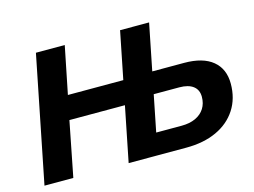

<svg xmlns="http://www.w3.org/2000/svg" viewBox="-95 -864 1363 1029"><g transform="rotate(-15 586.5 -350.0)"><path d="M34 0 174 -700H334L281 -437H589L641 -700H802L662 0H501L562 -305H254L194 0ZM678 -82 650 -120H827Q872 -120 904.5 -135Q937 -150 954.5 -177.5Q972 -205 972 -242Q972 -281 945 -301.5Q918 -322 868 -322H690L734 -360ZM501 0 641 -700H802L741 -398L714 -442H927Q1031 -442 1085.5 -397Q1140 -352 1140 -270Q1140 -188 1100.5 -127Q1061 -66 989.5 -33Q918 0 821 0Z"/></g></svg>

Font: MOST Montserrat
Style: Bold Italic
Weight: 700
Italic angle: -11.3°
Designer: Julieta Ulanovsky
Foundry: Julieta Ulanovsky
Version: Version 8.000;March 11, 2024;FontCreator 15.0.0.2926 64-bit